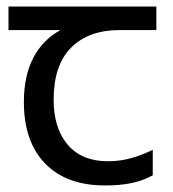

<svg xmlns="http://www.w3.org/2000/svg" viewBox="-20 -557 530 587"><path d="M301 10Q183 10 118 -57Q53 -124 53 -245Q53 -325 82 -380.5Q111 -436 165 -465H6V-537H458V-465H345Q251 -465 197.5 -411.5Q144 -358 144 -252Q144 -165 187 -114.5Q230 -64 310 -64Q347 -64 381 -73.5Q415 -83 447 -99V-21Q418 -5 383 2.5Q348 10 301 10Z"/></svg>

Font: telugu15
Style: Book
Weight: 400
Designer: Jelle Bosma - Monotype Design Team
Foundry: Monotype Imaging Inc.
Version: Version 2.003